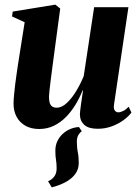

<svg xmlns="http://www.w3.org/2000/svg" viewBox="-20 -545 602 829"><path d="M321 3.5 333 21.5Q320 32 315.5 44Q311 56 312 72.5Q312.5 97.5 316.2 114.5Q320 131.5 320 159Q320 186 304.5 206.8Q289 227.5 262.8 241.5Q236.5 255.5 203.5 264L187.5 237.5Q203 231.5 213.8 217.8Q224.5 204 224.5 182Q224.5 160 221.8 145.5Q219 131 219 105Q219 83.5 227.2 65.5Q235.5 47.5 249.8 34Q264 20.5 282.5 12.5Q301 4.5 321 3.5ZM149 12Q114.5 12 89.8 -2Q65 -16 51.8 -40.5Q38.5 -65 38.5 -97Q38.5 -112 40.5 -133Q42.5 -154 45.2 -177.8Q48 -201.5 51.5 -224.2Q55 -247 57.5 -265.5L86.5 -449L32 -474L35 -495L219 -525L240 -508L210 -284Q207.5 -264 204.2 -240Q201 -216 198.2 -193.2Q195.5 -170.5 193.5 -153Q191.5 -135.5 191.5 -128Q191.5 -112 194.5 -101.5Q197.5 -91 204.8 -85.5Q212 -80 225 -80Q247 -80 269 -100.8Q291 -121.5 309.8 -153Q328.5 -184.5 341.5 -216.5L386.5 -514H534.5L472 -91.5Q470 -75 476 -67.5Q482 -60 490.5 -60Q500 -60 511.8 -65.8Q523.5 -71.5 535.5 -84L547.5 -59Q534.5 -41.5 512.2 -25.5Q490 -9.5 461.8 0.8Q433.5 11 402 11Q362.5 11 344 -5.8Q325.5 -22.5 325 -50.5Q325 -55.5 326.2 -67Q327.5 -78.5 329.5 -93.2Q331.5 -108 334 -124Q336.5 -140 338.5 -154L336.5 -154.5Q324 -123 306 -93.2Q288 -63.5 264.8 -39.8Q241.5 -16 212.5 -2Q183.5 12 149 12Z"/></svg>

Font: Merriweather 120pt ExtraBold
Style: Italic
Weight: 800
Italic angle: -7.8°
Version: Version 2.101